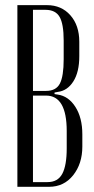

<svg xmlns="http://www.w3.org/2000/svg" viewBox="-20 -719 361 739"><path d="M285.2 -558.1V-502.9Q285.2 -441.4 262.2 -405.5Q239.3 -369.6 202.1 -365.2L189.9 -362.8V-356.9L202.1 -355Q243.7 -349.1 270.3 -307.4Q296.9 -265.6 296.9 -202.1V-154.8Q296.9 -88.9 261.5 -44.4Q226.1 0 168.9 0H46.9V-699.2H161.1Q216.3 -699.2 250.7 -660.4Q285.2 -621.6 285.2 -558.1ZM106.9 -369.1H157.2Q195.8 -369.1 210.4 -397.2Q225.1 -425.3 225.1 -491.2V-563Q225.1 -626.5 209.5 -653.8Q193.8 -681.2 154.8 -681.2H106.9ZM236.8 -147.9V-214.8Q236.8 -351.1 157.2 -351.1H106.9V-18.1H163.1Q202.6 -18.1 219.7 -50Q236.8 -82 236.8 -147.9Z"/></svg>

Font: Moniqa Narrow Heading
Style: Regular
Weight: 400
Width: 4
Designer: Rajesh Rajput
Foundry: Rajesh Rajput
Version: Version 1.000